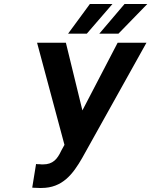

<svg xmlns="http://www.w3.org/2000/svg" viewBox="-20 -923 751 953"><path d="M175 10H186C290 10 342 -59 388 -139L707 -711H564L389 -375L307 -711H164L300 -204L284 -175C265 -134 243 -107 194 -107H186C183 -107 179 -108 176 -108H167C164 -108 161 -109 159 -109L140 8C142 9 145 9 149 9C157 9 167 10 175 10ZM598 -903 473 -756H568L711 -903ZM426 -903 318 -756H411L538 -903Z"/></svg>

Font: Asimov
Style: NarIt
Weight: 500
Designer: Google
Version: Version 2.000980; 2014